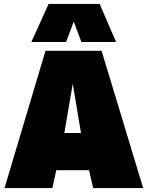

<svg xmlns="http://www.w3.org/2000/svg" viewBox="-20 -959 753 979"><path d="M3 0 212 -700H498L710 0H455L434 -91H267L247 0ZM308 -281H393L351 -532ZM140 -745 228 -939H488L572 -745H395L356 -849L317 -745Z"/></svg>

Font: Georama ExtraCondensed Thin Black
Style: Regular
Weight: 900
Version: Version 1.001